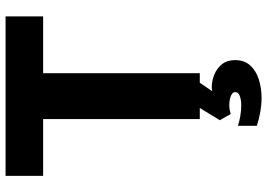

<svg xmlns="http://www.w3.org/2000/svg" viewBox="-155 -583 960 690"><g transform="rotate(-90 325.0 -238.0)"><path d="M242 0V-563H38V-698H611V-563H407V0ZM317 222Q294 222 268 217.5Q242 213 218 205V137Q232 142 252.5 145.5Q273 149 291 149Q310 149 324.5 144Q339 139 339 127Q339 117 324.5 111.5Q310 106 293 106Q284 106 275.5 107.5Q267 109 260 111L238 72L299 -28L376 -5L342 45Q346 44 349.5 43.5Q353 43 356 43Q379 43 401.5 52Q424 61 439 79.5Q454 98 454 127Q454 160 435 181Q416 202 385 212Q354 222 317 222Z"/></g></svg>

Font: Azeret Mono
Style: Bold
Weight: 700
Designer: Martin Vácha
Foundry: Displaay
Version: Version 1.002